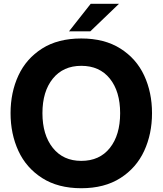

<svg xmlns="http://www.w3.org/2000/svg" viewBox="-20 -982 863 1018"><path d="M36 -382Q36 -492 77.5 -581.5Q119 -671 203 -724.5Q287 -778 411 -778Q534 -778 618.5 -724.5Q703 -671 744.5 -581.5Q786 -492 786 -382Q786 -272 744.5 -182Q703 -92 618.5 -38Q534 16 411 16Q288 16 203.5 -38Q119 -92 77.5 -182Q36 -272 36 -382ZM617 -382Q617 -497 562.5 -565Q508 -633 411 -633Q315 -633 260 -565Q205 -497 205 -382Q205 -267 260 -198Q315 -129 411 -129Q508 -129 562.5 -197.5Q617 -266 617 -382ZM459 -816H346L461 -962H611Z"/></svg>

Font: Open Sauce Sans ExtraBold
Style: Regular
Weight: 800
Designer: Alfredo Marco Pradil
Foundry: Creative Sauce Fz LLC
Version: Version 1.477